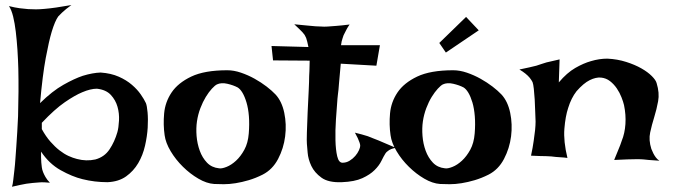

<svg xmlns="http://www.w3.org/2000/svg" viewBox="-20 -709 2613 742"><path d="M14.6 -685.5Q37.1 -679.7 56.2 -677.2Q75.2 -674.8 88.9 -673.8Q105.5 -672.9 119.1 -672.9Q132.8 -672.9 153.3 -674.8Q189.5 -677.7 255.9 -689.5Q245.1 -681.6 235.8 -674.3Q226.6 -667 219.7 -660.2L205.1 -645.5Q192.4 -627.9 179.7 -585.9Q168.9 -549.8 156.7 -484.4Q144.5 -418.9 134.8 -310.5Q182.6 -357.4 225.1 -381.3Q267.6 -405.3 299.8 -416Q337.9 -427.7 369.1 -428.7Q409.2 -425.8 439 -412.6Q468.8 -399.4 489.7 -381.3Q510.7 -363.3 523.9 -344.2Q537.1 -325.2 543.9 -310.5Q547.9 -300.8 550.3 -274.9Q552.7 -249 550.8 -215.8Q548.8 -182.6 540.5 -146Q532.2 -109.4 514.2 -78.6Q496.1 -47.9 467.3 -27.3Q438.5 -6.8 395.5 -4.9Q345.7 -4.9 298.8 -16.6Q258.8 -26.4 214.4 -51.3Q169.9 -76.2 138.7 -123Q138.7 -111.3 138.7 -100.1Q138.7 -88.9 139.6 -81.1Q140.6 -70.3 141.6 -62.5Q142.6 -53.7 146.5 -43.9Q149.4 -36.1 155.8 -24.9Q162.1 -13.7 172.9 -2.9Q162.1 -3.9 151.4 -4.4Q140.6 -4.9 129.9 -3.9Q118.2 -2.9 106.4 -2Q94.7 -1 82 1Q71.3 2.9 56.6 5.9Q42 8.8 26.4 12.7Q29.3 3.9 31.2 -13.2Q33.2 -30.3 35.6 -51.3Q38.1 -72.3 39.6 -95.7Q41 -119.1 43 -142.6Q46.9 -196.3 49.8 -259.8Q52.7 -358.4 50.8 -443.4Q49.8 -479.5 47.4 -516.6Q44.9 -553.7 41 -586.4Q37.1 -619.1 30.8 -645Q24.4 -670.9 14.6 -685.5ZM141.6 -210Q157.2 -181.6 174.8 -161.6Q192.4 -141.6 210 -127.9Q227.5 -114.3 244.6 -106.4Q261.7 -98.6 277.3 -94.7Q313.5 -85 348.6 -92.8Q383.8 -102.5 403.3 -131.8Q422.9 -161.1 433.6 -198.2Q438.5 -215.8 439.9 -243.2Q441.4 -270.5 434.1 -296.4Q426.8 -322.3 408.2 -342.3Q389.6 -362.3 354.5 -366.2Q330.1 -366.2 297.9 -352.5Q269.5 -340.8 230.5 -314Q191.4 -287.1 141.6 -234.4Z M858.4 -437.5Q883.8 -437.5 911.1 -428.2Q938.5 -418.9 963.9 -404.8Q989.3 -390.6 1010.3 -374.5Q1031.2 -358.4 1044.9 -343.8Q1069.3 -317.4 1078.6 -272.9Q1087.9 -228.5 1082 -182.1Q1076.2 -135.7 1054.7 -94.7Q1033.2 -53.7 995.1 -34.2Q967.8 -20.5 941.4 -12.7Q915 -4.9 890.6 -1Q866.2 2.9 844.7 2.9Q823.2 2.9 807.6 2Q778.3 0 746.6 -18.6Q714.8 -37.1 687 -64.5Q659.2 -91.8 639.6 -124.5Q620.1 -157.2 616.2 -186.5Q610.4 -226.6 614.3 -270.5Q618.2 -314.5 643.1 -351.6Q668 -388.7 719.2 -413.1Q770.5 -437.5 858.4 -437.5ZM826.2 -58.6Q836.9 -56.6 855.5 -64Q874 -71.3 892.1 -87.9Q910.2 -104.5 924.3 -130.4Q938.5 -156.2 941.4 -193.4Q944.3 -229.5 941.9 -259.8Q939.5 -290 932.6 -313Q925.8 -335.9 917 -350.6Q908.2 -365.2 898.4 -371.1Q881.8 -379.9 858.4 -385.3Q835 -390.6 818.4 -382.8Q810.5 -378.9 798.8 -366.2Q787.1 -353.5 775.4 -334.5Q763.7 -315.4 754.4 -291Q745.1 -266.6 741.2 -240.2Q737.3 -213.9 739.7 -183.6Q742.2 -153.3 752 -126.5Q761.7 -99.6 779.8 -80.6Q797.9 -61.5 826.2 -58.6Z M1117.2 -615.2Q1146.5 -612.3 1166.5 -610.4Q1186.5 -608.4 1199.2 -607.4Q1213.9 -606.4 1222.7 -606.4Q1231.4 -605.5 1246.1 -606.4Q1258.8 -607.4 1279.3 -608.9Q1299.8 -610.4 1331.1 -614.3Q1324.2 -604.5 1320.3 -597.2Q1316.4 -589.8 1313.5 -584L1307.6 -572.3Q1305.7 -566.4 1303.7 -560.5Q1301.8 -555.7 1300.3 -548.8Q1298.8 -542 1297.9 -534.2H1448.2L1434.6 -455.1L1296.9 -462.9Q1292 -413.1 1290 -385.7Q1288.1 -358.4 1286.1 -345.7L1284.2 -328.1Q1281.2 -291 1278.3 -247.6Q1275.4 -204.1 1276.4 -167Q1277.3 -129.9 1283.2 -105Q1289.1 -80.1 1303.7 -80.1Q1318.4 -80.1 1331.1 -87.9Q1343.8 -95.7 1353 -106.4Q1362.3 -117.2 1367.2 -128.4Q1372.1 -139.6 1372.1 -145.5Q1372.1 -151.4 1369.1 -159.2Q1364.3 -173.8 1351.6 -196.3Q1379.9 -189.5 1401.4 -182.6Q1412.1 -178.7 1420.9 -174.8Q1430.7 -170.9 1443.4 -166Q1454.1 -161.1 1470.7 -154.3Q1487.3 -147.5 1509.8 -137.7Q1488.3 -133.8 1478.5 -125Q1472.7 -121.1 1469.7 -116.2Q1462.9 -105.5 1454.1 -87.4Q1445.3 -69.3 1427.7 -51.8Q1410.2 -34.2 1380.4 -20.5Q1350.6 -6.8 1300.8 -4.9Q1249 -2.9 1222.2 -22.5Q1195.3 -42 1183.1 -67.9Q1170.9 -93.8 1168.9 -119.1Q1167 -144.5 1166 -153.3Q1165 -162.1 1166 -197.3Q1167 -232.4 1168.9 -274.9Q1170.9 -317.4 1172.9 -356.9Q1174.8 -396.5 1174.8 -415Q1174.8 -424.8 1175.8 -435.5Q1175.8 -444.3 1176.3 -454.6Q1176.8 -464.8 1176.8 -474.6L1035.2 -475.6L1029.3 -531.2L1171.9 -527.3Q1169.9 -538.1 1167.5 -547.4Q1165 -556.6 1163.1 -562.5Q1160.2 -569.3 1157.2 -574.2Q1153.3 -579.1 1148.4 -585Q1143.6 -589.8 1135.7 -597.7Q1127.9 -605.5 1117.2 -615.2Z M1731.4 -437.5Q1756.8 -437.5 1784.2 -428.2Q1811.5 -418.9 1836.9 -404.8Q1862.3 -390.6 1883.3 -374.5Q1904.3 -358.4 1918 -343.8Q1942.4 -317.4 1951.7 -272.9Q1960.9 -228.5 1955.1 -182.1Q1949.2 -135.7 1927.7 -94.7Q1906.2 -53.7 1868.2 -34.2Q1840.8 -20.5 1814.5 -12.7Q1788.1 -4.9 1763.7 -1Q1739.3 2.9 1717.8 2.9Q1696.3 2.9 1680.7 2Q1651.4 0 1619.6 -18.6Q1587.9 -37.1 1560.1 -64.5Q1532.2 -91.8 1512.7 -124.5Q1493.2 -157.2 1489.3 -186.5Q1483.4 -226.6 1487.3 -270.5Q1491.2 -314.5 1516.1 -351.6Q1541 -388.7 1592.3 -413.1Q1643.6 -437.5 1731.4 -437.5ZM1699.2 -58.6Q1710 -56.6 1728.5 -64Q1747.1 -71.3 1765.1 -87.9Q1783.2 -104.5 1797.4 -130.4Q1811.5 -156.2 1814.5 -193.4Q1817.4 -229.5 1814.9 -259.8Q1812.5 -290 1805.7 -313Q1798.8 -335.9 1790 -350.6Q1781.2 -365.2 1771.5 -371.1Q1754.9 -379.9 1731.4 -385.3Q1708 -390.6 1691.4 -382.8Q1683.6 -378.9 1671.9 -366.2Q1660.2 -353.5 1648.4 -334.5Q1636.7 -315.4 1627.4 -291Q1618.2 -266.6 1614.3 -240.2Q1610.4 -213.9 1612.8 -183.6Q1615.2 -153.3 1625 -126.5Q1634.8 -99.6 1652.8 -80.6Q1670.9 -61.5 1699.2 -58.6ZM1677.7 -543 1781.2 -643.6 1830.1 -591.8 1703.1 -505.9Z M2032.2 -107.4Q2039.1 -139.6 2042.5 -164.6Q2045.9 -189.5 2047.9 -206.1Q2049.8 -225.6 2049.8 -239.3Q2048.8 -255.9 2048.3 -278.8Q2047.9 -301.8 2046.4 -324.7Q2044.9 -347.7 2043 -365.7Q2041 -383.8 2038.1 -391.6Q2034.2 -399.4 2027.3 -408.2Q2013.7 -424.8 1987.3 -440.4Q2009.8 -445.3 2025.9 -448.7Q2042 -452.1 2052.7 -455.1Q2064.5 -459 2073.2 -461.9Q2081.1 -464.8 2091.8 -467.8Q2100.6 -469.7 2113.3 -472.7Q2126 -475.6 2142.6 -479.5L2139.6 -390.6Q2170.9 -427.7 2203.1 -446.3Q2235.4 -464.8 2263.7 -472.7Q2295.9 -482.4 2327.1 -482.4Q2366.2 -480.5 2399.9 -469.7Q2433.6 -459 2458.5 -444.8Q2483.4 -430.7 2499 -415Q2514.6 -399.4 2517.6 -387.7Q2529.3 -349.6 2523.4 -317.9Q2517.6 -286.1 2508.3 -256.3Q2499 -226.6 2492.7 -197.3Q2486.3 -168 2497.1 -133.8Q2501 -125 2504.9 -116.2Q2508.8 -108.4 2514.6 -100.6Q2520.5 -92.8 2528.3 -87.9Q2517.6 -88.9 2506.8 -89.4Q2496.1 -89.8 2487.3 -90.8Q2476.6 -91.8 2467.8 -92.8Q2458 -93.8 2441.4 -93.8Q2413.1 -93.8 2353.5 -90.8Q2362.3 -111.3 2367.7 -125.5Q2373 -139.6 2377 -148.4Q2380.9 -159.2 2382.8 -165Q2394.5 -193.4 2397 -229.5Q2399.4 -265.6 2391.6 -302.7Q2388.7 -315.4 2381.8 -333Q2375 -350.6 2363.8 -367.2Q2352.5 -383.8 2337.4 -395.5Q2322.3 -407.2 2302.7 -409.2Q2283.2 -411.1 2259.3 -399.4Q2235.4 -387.7 2208 -356.4Q2187.5 -330.1 2175.8 -292Q2165 -259.8 2161.1 -211.4Q2157.2 -163.1 2172.9 -98.6Q2159.2 -100.6 2147.5 -101.1Q2135.7 -101.6 2127.9 -102.5Q2118.2 -103.5 2110.4 -104.5Q2101.6 -104.5 2090.8 -105.5Q2081.1 -105.5 2066.4 -106Q2051.8 -106.4 2032.2 -107.4Z"/></svg>

Font: Irish Grover
Style: Regular
Weight: 400
Designer: Squid
Foundry: Font Diner, Inc DBA Sideshow
Version: Version 1.000